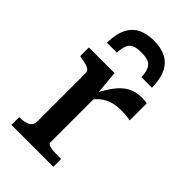

<svg xmlns="http://www.w3.org/2000/svg" viewBox="-239 -866 943 943"><g transform="rotate(45 233.0 -394.0)"><path d="M242 -788Q192 -788 157.5 -770.5Q123 -753 104.5 -715.5Q86 -678 85 -617H154Q156 -652 164.5 -670.5Q173 -689 190.5 -696Q208 -703 239 -703Q269 -703 287 -696Q305 -689 314 -670.5Q323 -652 325 -617H398Q397 -678 378.5 -715.5Q360 -753 325.5 -770.5Q291 -788 242 -788ZM434 -544V-426Q427 -428 416 -429.5Q405 -431 392.5 -431.5Q380 -432 369 -432Q343 -432 322 -427.5Q301 -423 283 -413.5Q265 -404 249 -388.5Q233 -373 216 -350L215 -393Q240 -443 265.5 -477.5Q291 -512 322.5 -530Q354 -548 396 -548Q408 -548 419 -547Q430 -546 434 -544ZM39 0V-54H42Q76 -54 96.5 -65Q117 -76 117 -108V-435Q117 -449 109.5 -456Q102 -463 86.5 -467.5Q71 -472 48 -476L39 -478V-538H217L230 -396L235 -400V-73Q235 -65 248 -60.5Q261 -56 278.5 -55Q296 -54 311 -54H330V0Z"/></g></svg>

Font: Roboto Serif Medium
Style: Regular
Weight: 500
Designer: Greg Gazdowicz
Foundry: Commercial Type
Version: Version 1.008